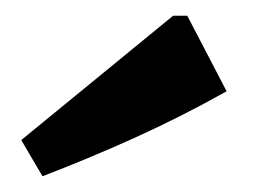

<svg xmlns="http://www.w3.org/2000/svg" viewBox="-20 -787 346 244"><path d="M34 -563 7 -609 200 -767H218L268 -671Q211 -639 152.5 -612.5Q94 -586 34 -563Z"/></svg>

Font: Piazzolla Thin ExtraBold
Style: Regular
Weight: 800
Version: Version 2.005